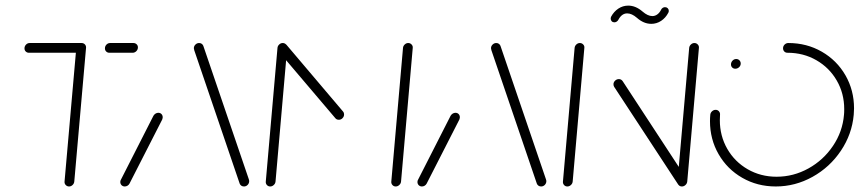

<svg xmlns="http://www.w3.org/2000/svg" viewBox="-20 -674 3111 694"><path d="M291.1 -502.2 248.5 -17.8Q247.8 -10.4 242.2 -5.2Q236.7 0 229.6 0Q222.6 0 217.6 -5.2Q212.6 -10.4 213.3 -17.8L255.9 -502.2ZM68.5 -499.3Q68.5 -507 74.1 -512.8Q79.6 -518.5 87.4 -518.5H274.8Q281.9 -518.5 286.5 -513.9Q291.1 -509.3 291.1 -502.6Q291.1 -494.8 285.4 -489.1Q279.6 -483.3 271.9 -483.3H84.4Q77.8 -483.3 73.1 -487.8Q68.5 -492.2 68.5 -499.3ZM359.3 -499.3Q359.3 -507 364.8 -512.8Q370.4 -518.5 378.1 -518.5H462.2Q468.9 -518.5 473.7 -514.1Q478.5 -509.6 478.5 -503Q478.5 -494.8 472.8 -489.1Q467 -483.3 459.6 -483.3H375.2Q368.5 -483.3 363.9 -487.8Q359.3 -492.2 359.3 -499.3Z M431.1 0Q424.1 0 419.4 -4.6Q414.8 -9.3 414.8 -16.3Q414.8 -21.1 417 -24.4L534.8 -255.9Q537.8 -260.7 542.4 -263.5Q547 -266.3 552.2 -266.3Q559.3 -266.3 563.7 -261.7Q568.1 -257 568.1 -250Q568.1 -247.4 566.3 -241.9L448.1 -10.4Q445.6 -5.6 440.9 -2.8Q436.3 0 431.1 0ZM880.7 -19.3Q880.7 -11.5 875.2 -5.7Q869.6 0 861.9 0Q856.3 0 852.2 -2.8Q848.1 -5.6 846.3 -10.4L682.2 -492.2Q680.7 -498.1 680.7 -499.6Q680.7 -507.4 686.5 -513Q692.2 -518.5 699.6 -518.5Q705.2 -518.5 709.1 -515.7Q713 -513 714.8 -508.5L879.3 -26.3Q880.7 -22.2 880.7 -19.3Z M1001.9 -518.5Q1008.9 -518.5 1013.9 -513.3Q1018.9 -508.1 1018.1 -501.1L975.9 -17.8Q975.2 -10.4 969.4 -5.2Q963.7 0 956.7 0Q949.3 0 944.6 -5.4Q940 -10.7 940.7 -17.8L983 -501.1Q983.7 -508.1 989.3 -513.3Q994.8 -518.5 1001.9 -518.5ZM1223.7 -260.4Q1223.7 -252.6 1218.1 -246.9Q1212.6 -241.1 1204.8 -241.1Q1196.7 -241.1 1192.2 -246.7L987.8 -487.4Q983.7 -491.5 983.7 -497Q983.7 -505.2 989.4 -511.3Q995.2 -517.4 1003 -517.4Q1010.7 -517.4 1015.6 -511.9L1220.4 -270.4Q1223.7 -266.7 1223.7 -260.4ZM1455.6 -518.5Q1462.6 -518.5 1467.6 -513.3Q1472.6 -508.1 1471.9 -501.1L1429.6 -17.8Q1428.9 -10.4 1423.1 -5.2Q1417.4 0 1410.4 0Q1403 0 1398.3 -5.4Q1393.7 -10.7 1394.4 -17.8L1436.7 -501.1Q1437.4 -508.1 1443 -513.3Q1448.5 -518.5 1455.6 -518.5Z M1505.2 0Q1498.1 0 1493.5 -4.6Q1488.9 -9.3 1488.9 -16.3Q1488.9 -21.1 1491.1 -24.4L1608.9 -255.9Q1611.9 -260.7 1616.5 -263.5Q1621.1 -266.3 1626.3 -266.3Q1633.3 -266.3 1637.8 -261.7Q1642.2 -257 1642.2 -250Q1642.2 -247.4 1640.4 -241.9L1522.2 -10.4Q1519.6 -5.6 1515 -2.8Q1510.4 0 1505.2 0ZM1954.8 -19.3Q1954.8 -11.5 1949.3 -5.7Q1943.7 0 1935.9 0Q1930.4 0 1926.3 -2.8Q1922.2 -5.6 1920.4 -10.4L1756.3 -492.2Q1754.8 -498.1 1754.8 -499.6Q1754.8 -507.4 1760.6 -513Q1766.3 -518.5 1773.7 -518.5Q1779.3 -518.5 1783.1 -515.7Q1787 -513 1788.9 -508.5L1953.3 -26.3Q1954.8 -22.2 1954.8 -19.3Z M2030.7 0Q2023.3 0 2018.7 -5.4Q2014.1 -10.7 2014.8 -17.8L2057 -501.1Q2057.8 -508.1 2063.3 -513.3Q2068.9 -518.5 2075.9 -518.5Q2083 -518.5 2088 -513.3Q2093 -508.1 2092.2 -501.1L2050 -17.8Q2049.3 -10.4 2043.5 -5.2Q2037.8 0 2030.7 0ZM2197.4 -370.4Q2198.1 -377.8 2203.9 -383Q2209.6 -388.1 2217 -388.1Q2225.2 -388.1 2230.4 -381.1L2461.9 -27.4L2431.9 -6.3L2200 -360Q2197.4 -363.7 2197.4 -370.4ZM2444.8 0Q2437.4 0 2432.8 -5.4Q2428.1 -10.7 2428.9 -17.8L2471.1 -501.1Q2471.9 -508.1 2477.4 -513.3Q2483 -518.5 2490 -518.5Q2497 -518.5 2502 -513.3Q2507 -508.1 2506.3 -501.1L2464.1 -17.8Q2463.3 -10.4 2457.6 -5.2Q2451.9 0 2444.8 0ZM2383.7 -648.1Q2389.6 -648.1 2393.5 -644.3Q2397.4 -640.4 2397.4 -634.8Q2397.4 -630.7 2395.6 -627.8Q2385.9 -609.3 2369.6 -598.5Q2353.3 -587.8 2334.1 -587.8Q2306.7 -587.8 2282.2 -609.6Q2263.7 -625.6 2247 -625.6Q2227.4 -625.6 2215.2 -602.6Q2213 -598.5 2209.1 -595.9Q2205.2 -593.3 2200.7 -593.3Q2194.8 -593.3 2191.1 -597.2Q2187.4 -601.1 2187.4 -606.7Q2187.4 -610 2188.9 -613.7Q2198.9 -632.2 2215.2 -643Q2231.5 -653.7 2250.7 -653.7Q2277.8 -653.7 2302.6 -632.2Q2321.5 -615.9 2337.8 -615.9Q2347.8 -615.9 2355.9 -621.9Q2364.1 -627.8 2369.6 -638.9Q2371.5 -643 2375.4 -645.6Q2379.3 -648.1 2383.7 -648.1Z M2622.2 -441.1Q2622.2 -448.9 2627.8 -454.8Q2633.3 -460.7 2641.1 -460.7Q2648.1 -460.7 2652.8 -455.9Q2657.4 -451.1 2657.4 -444.4Q2657.4 -436.7 2651.5 -431.1Q2645.6 -425.6 2637.8 -425.6Q2631.1 -425.6 2626.7 -430Q2622.2 -434.4 2622.2 -441.1ZM2810.4 -499.6Q2810.4 -507.4 2816.1 -513Q2821.9 -518.5 2829.3 -518.5Q2895.9 -518.5 2950.4 -487.2Q3004.8 -455.9 3035.9 -401.9Q3067 -347.8 3067 -282.2Q3067 -271.1 3065.9 -259.3Q3059.6 -188.9 3019.6 -129.3Q2979.6 -69.6 2917 -34.8Q2854.4 0 2784.1 0Q2717.4 0 2663 -31.3Q2608.5 -62.6 2577.4 -116.7Q2546.3 -170.7 2546.3 -236.3Q2546.3 -247.8 2547.4 -259.3Q2548.1 -266.7 2553.9 -271.9Q2559.6 -277 2566.7 -277Q2574.1 -277 2578.7 -271.7Q2583.3 -266.3 2582.6 -259.3Q2581.9 -252.6 2581.9 -239.6Q2581.9 -183 2608.7 -136.1Q2635.6 -89.3 2682.6 -62.2Q2729.6 -35.2 2787 -35.2Q2848.1 -35.2 2902.2 -65.2Q2956.3 -95.2 2990.9 -146.7Q3025.6 -198.1 3030.7 -259.3Q3031.5 -265.9 3031.5 -279.6Q3031.5 -336.3 3004.6 -382.8Q2977.8 -429.3 2930.9 -456.3Q2884.1 -483.3 2826.3 -483.3Q2819.3 -483.3 2814.8 -488Q2810.4 -492.6 2810.4 -499.6Z"/></svg>

Font: 26F Galaxy Sans Light
Style: Italic
Weight: 300
Italic angle: -5°
Designer: C₂₉H₂₅N₃O₅
Version: Version 1.200